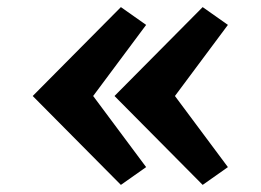

<svg xmlns="http://www.w3.org/2000/svg" viewBox="-20 -520 733 540"><path d="M550 0 302 -250 550 -500 621 -450 472 -250 621 -50ZM320 0 72 -250 320 -500 391 -450 242 -250 391 -50Z"/></svg>

Font: Epunda Sans Black
Style: Regular
Weight: 900
Designer: Simon Atzbach
Foundry: typofactur
Version: Version 2.204; ttfautohint (v1.8.4.7-5d5b)